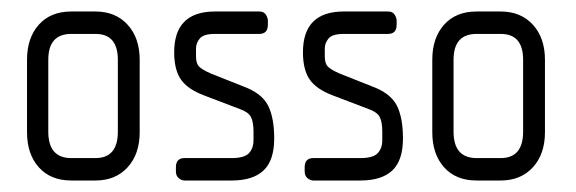

<svg xmlns="http://www.w3.org/2000/svg" viewBox="-20 -314 1002 334"><path d="M146 0H104Q68 0 47.5 -23Q27 -46 27 -84V-210Q27 -248 47.5 -271Q68 -294 104 -294H146Q181 -294 202 -271Q223 -248 223 -210V-84Q223 -46 202 -23Q181 0 146 0ZM185 -210Q185 -255 146 -255H104Q64 -255 64 -210V-85Q64 -39 104 -39H146Q185 -39 185 -85Z M383 0H301Q296 0 291 -4Q286 -8 286 -16V-23Q286 -39 301 -39H383Q405 -39 413 -47.5Q421 -56 421 -70V-85Q421 -102 416.5 -110.5Q412 -119 398 -124L335 -148Q306 -159 294.5 -176Q283 -193 283 -223Q283 -294 354 -294H431Q439 -294 442.5 -288.5Q446 -283 446 -278V-271Q446 -255 431 -255H354Q334 -255 327.5 -247Q321 -239 321 -230V-216Q321 -204 326 -198.5Q331 -193 347 -186L410 -161Q438 -149 447.5 -128Q457 -107 457 -73Q457 -35 438.5 -17.5Q420 0 383 0Z M607 0H525Q520 0 515 -4Q510 -8 510 -16V-23Q510 -39 525 -39H607Q629 -39 637 -47.5Q645 -56 645 -70V-85Q645 -102 640.5 -110.5Q636 -119 622 -124L559 -148Q530 -159 518.5 -176Q507 -193 507 -223Q507 -294 578 -294H655Q663 -294 666.5 -288.5Q670 -283 670 -278V-271Q670 -255 655 -255H578Q558 -255 551.5 -247Q545 -239 545 -230V-216Q545 -204 550 -198.5Q555 -193 571 -186L634 -161Q662 -149 671.5 -128Q681 -107 681 -73Q681 -35 662.5 -17.5Q644 0 607 0Z M851 0H809Q773 0 752.5 -23Q732 -46 732 -84V-210Q732 -248 752.5 -271Q773 -294 809 -294H851Q886 -294 907 -271Q928 -248 928 -210V-84Q928 -46 907 -23Q886 0 851 0ZM890 -210Q890 -255 851 -255H809Q769 -255 769 -210V-85Q769 -39 809 -39H851Q890 -39 890 -85Z"/></svg>

Font: Chathura
Style: Bold
Weight: 700
Designer: Appaji Ambarisha Darbha
Foundry: Aditya Fonts
Version: Version 1.002 2016